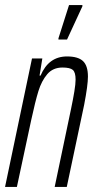

<svg xmlns="http://www.w3.org/2000/svg" viewBox="-22 -742 377 762"><path d="M105 -510H146L135 -442H139Q171 -518 244 -518Q288 -518 307.5 -499.5Q327 -481 327 -438Q327 -404 312 -326L243 0H195L260 -310Q268 -348 273 -378.5Q278 -409 278 -426Q278 -455 267 -464.5Q256 -474 226 -474Q188 -474 165.5 -447.5Q143 -421 130.5 -380.5Q118 -340 102 -266L45 0H-2ZM210 -585V-590L252 -722H305V-717L244 -585Z"/></svg>

Font: Saira Ultra Condensed Light
Style: Italic
Weight: 300
Width: 1
Italic angle: -12°
Designer: Hector Gatti with collaboration of the Omnibus-Type team
Foundry: Omnibus-Type
Version: Version 1.001; ttfautohint (v1.8)